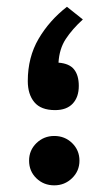

<svg xmlns="http://www.w3.org/2000/svg" viewBox="-20 -557 326 577"><path d="M229 -498.5Q197.3 -469.7 177.7 -439.9Q158.2 -410.2 155.8 -368.7Q188.5 -366.2 202.6 -348.4Q216.8 -330.6 216.8 -298.8Q216.8 -265.1 198.5 -245.6Q180.2 -226.1 145.5 -226.1Q103 -226.1 83.3 -249.8Q63.5 -273.4 63.5 -313.5Q63.5 -384.8 95.9 -440.2Q128.4 -495.6 181.2 -536.6ZM67.4 -74.2Q67.4 -105.5 89.6 -127Q111.8 -148.4 143.1 -148.4Q174.8 -148.4 196.8 -127Q218.8 -105.5 218.8 -74.2Q218.8 -43 196.5 -21.5Q174.3 0 143.1 0Q111.3 0 89.4 -21.2Q67.4 -42.5 67.4 -74.2Z"/></svg>

Font: Vazirmatn UI FD Medium
Style: Regular
Weight: 500
Designer: Saber Rastikerdar
Foundry: Saber Rastikerdar
Version: Version 33.003